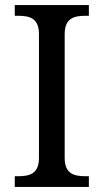

<svg xmlns="http://www.w3.org/2000/svg" viewBox="-20 -734 407 754"><path d="M38 0H329V-42H316C271 -42 234 -51 234 -114V-600C234 -663 271 -672 316 -672H329V-714H38V-672H51C96 -672 133 -663 133 -600V-114C133 -51 96 -42 51 -42H38Z"/></svg>

Font: Noto Serif
Style: Regular
Weight: 400
Designer: Monotype Design Team
Foundry: Monotype Imaging Inc.
Version: Version 2.015